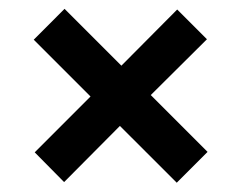

<svg xmlns="http://www.w3.org/2000/svg" viewBox="-20 -474 537 428"><path d="M122.9 -68.1 57.4 -134.4 181.8 -258.9 55.2 -385.5 123.9 -454.3 250.6 -327.6 375 -452.8 441.3 -386.5 316.1 -262.1 442.7 -135.4 374 -66.7 247.3 -193.3Z"/></svg>

Font: Archivo SemiBold ExtraCondensed
Style: Regular
Weight: 600
Width: 2
Version: Version 2.001